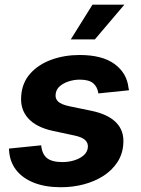

<svg xmlns="http://www.w3.org/2000/svg" viewBox="-20 -787 600 818"><path d="M239.5 10.7Q173.2 10.7 124.5 -8.5Q75.8 -27.7 48.6 -63Q21.4 -98.3 18.6 -146.6Q18.4 -148.7 18.3 -150.4Q18.2 -152.1 18.2 -154L155.4 -167.9Q159.3 -129.8 180.5 -113.2Q201.7 -96.5 245.9 -96.5Q272.8 -96.5 296.8 -104Q320.8 -111.5 336.7 -125.4Q352.5 -139.4 354.3 -159.1Q356.1 -177.8 342.7 -190.4Q329.3 -203 296.3 -209.9L205.5 -229.3Q134.2 -244.8 100 -282.9Q65.8 -321.1 70.3 -377.5Q73.9 -434 108.6 -473.2Q143.3 -512.3 198.7 -532.5Q254.1 -552.7 319.1 -552.7Q415.7 -552.7 468.1 -514.2Q520.6 -475.6 527.5 -412.9Q528.1 -410.4 528.7 -407.7Q529.3 -405.1 529.5 -402.4L399.1 -389Q395.1 -417 376.9 -432.4Q358.7 -447.7 319.8 -447.7Q296.1 -447.7 273.1 -440.4Q250.1 -433.2 234.5 -419.4Q218.8 -405.6 217 -385.2Q214.8 -366.9 227.4 -354.5Q240.1 -342.1 274.4 -334.6L369.3 -315Q440.9 -300.1 475.3 -264.5Q509.8 -229 505.3 -173.8Q502.6 -130.4 480.2 -96.1Q457.8 -61.8 420.9 -37.9Q384 -14.1 337.3 -1.7Q290.6 10.7 239.5 10.7ZM281.5 -619.1 373.9 -767.1H509.8L384.1 -619.1Z"/></svg>

Font: Inter
Style: Italic
Weight: 400
Italic angle: -9.3988°
Designer: Rasmus Andersson
Foundry: rsms
Version: Version 4.001;git-66647c0bb